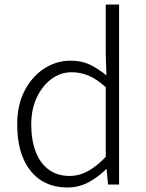

<svg xmlns="http://www.w3.org/2000/svg" viewBox="-20 -815 645 848"><path d="M277 13Q210 13 160.5 -19Q111 -51 83.5 -113.5Q56 -176 56 -266Q56 -352 89 -415Q122 -478 175.5 -512.5Q229 -547 292 -547Q340 -547 376 -530Q412 -513 450 -482L447 -579V-795H506V0H457L451 -68H449Q416 -35 373 -11Q330 13 277 13ZM287 -38Q330 -38 369 -59.5Q408 -81 447 -122V-430Q407 -466 371 -481Q335 -496 297 -496Q247 -496 206.5 -465.5Q166 -435 142 -383.5Q118 -332 118 -266Q118 -197 137.5 -145.5Q157 -94 195 -66Q233 -38 287 -38Z"/></svg>

Font: Noto Sans HK Thin Light
Style: Regular
Weight: 300
Version: Version 2.004-H2;hotconv 1.0.118;makeotfexe 2.5.65603